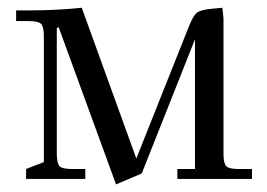

<svg xmlns="http://www.w3.org/2000/svg" viewBox="-20 -466 695 500"><path d="M22 -411.1V-439H60.1Q127.9 -439 192.9 -445.8L335 -53.2L472.2 -397.9Q482.9 -424.3 491.7 -432.1Q500.5 -439.9 528.8 -442.9L559.1 -445.8L562 -418V-65.9Q562 -41 569.1 -33.4Q576.2 -25.9 601.1 -25.9H636.2V0H441.9V-25.9H487.8V-363.8L349.1 -14.2L282.2 14.2L132.8 -395L127.9 -393.1V-65.9Q127.9 -41 135 -33.4Q142.1 -25.9 167 -25.9H202.1V0H47.9V-25.9L94.2 -43.9V-371.1Q94.2 -396 87.2 -403.6Q80.1 -411.1 55.2 -411.1Z"/></svg>

Font: Dihjauti S
Style: Regular
Weight: 400
Designer: T. Christopher White
Version: Version 3.0.0